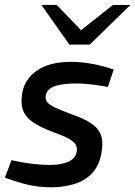

<svg xmlns="http://www.w3.org/2000/svg" viewBox="-21 -766 558 793"><path d="M191.1 7.5Q145 7.5 107.8 -0.1Q70.6 -7.7 33.4 -20.4L-0.9 -31.9L26.4 -104.5L57.3 -98.1Q90.5 -91.6 123.1 -88.2Q155.7 -84.8 186.9 -84.8Q230.3 -84.8 260.1 -97.4Q289.9 -110.1 295.8 -139Q298.6 -154.1 292.7 -166.6Q286.9 -179.1 265.2 -191.8Q243.6 -204.5 198.9 -220.2Q145.5 -240.1 114.4 -261.7Q83.3 -283.3 73.4 -312.9Q63.5 -342.4 71.5 -384.8Q82.5 -441.7 133.8 -476.1Q185.2 -510.6 273 -510.6Q309.3 -510.6 348.1 -504.3Q386.8 -498 419.9 -487.8L448.7 -479L424.5 -406.7L402.8 -410.8Q370.8 -416.1 343.6 -418.7Q316.5 -421.3 293.4 -421.3Q237.2 -421.3 205.3 -410.1Q173.5 -398.8 168.1 -372.3Q165.3 -357 172.9 -345.7Q180.5 -334.4 205 -322.5Q229.5 -310.6 278.2 -292.9Q330.4 -274.4 359.2 -253.8Q388.1 -233.3 397.2 -204.4Q406.2 -175.4 397.5 -131.8Q388.1 -79.3 357.3 -48.4Q326.5 -17.6 283 -5.1Q239.5 7.5 191.1 7.5ZM265.3 -581.9 301 -631.3 445.5 -745.5H517.4L350 -581.9ZM265.3 -581.9 150.1 -745.5H213.6L327 -627.4L350 -581.9Z"/></svg>

Font: REM Medium
Style: Italic
Weight: 500
Italic angle: -11°
Designer: Octavio Pardo
Foundry: Ashler Design
Version: Version 1.005;gftools[0.9.28]